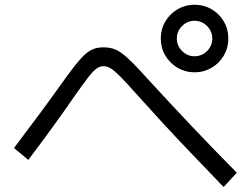

<svg xmlns="http://www.w3.org/2000/svg" viewBox="-20 -798 1040 796"><path d="M786.6 -498.2Q748.2 -498.2 716.2 -517Q684.2 -535.8 665.4 -567.8Q646.5 -599.8 646.5 -638.5Q646.5 -677.2 665.4 -709.1Q684.2 -740.9 716.2 -759.7Q748.2 -778.4 786.9 -778.4Q825.3 -778.4 857.4 -759.7Q889.4 -741 908 -709Q926.7 -676.9 926.7 -638.4Q926.7 -599.9 908 -567.9Q889.3 -535.8 857.2 -517Q825.1 -498.2 786.6 -498.2ZM786.6 -564.8Q816.8 -564.8 838.5 -586.5Q860.1 -608.1 860.1 -638.3Q860.1 -668.5 838.5 -690.1Q816.8 -711.8 786.6 -711.8Q756.5 -711.8 734.8 -690.1Q713.1 -668.5 713.1 -638.3Q713.1 -608.1 734.8 -586.5Q756.5 -564.8 786.6 -564.8ZM907 -22.6Q837 -95.6 775 -160.3Q713 -225 655.6 -287.1Q598.3 -349.3 540.7 -413.6Q500 -459.6 476.3 -483.1Q452.7 -506.6 438 -515.1Q423.3 -523.6 408.7 -523.6Q394.7 -523.6 380.8 -514.1Q367 -504.6 345.8 -477.5Q324.7 -450.3 286.3 -395.6Q250.4 -343 204.9 -280.3Q159.4 -217.6 97.4 -135L38 -184.4Q100.6 -267 148.1 -331.3Q195.6 -395.7 233 -448.3Q266.6 -495.7 290.5 -526Q314.3 -556.3 333 -572.9Q351.6 -589.4 369.2 -595.5Q386.7 -601.7 408.7 -601.7Q429.7 -601.7 447.2 -596.7Q464.7 -591.7 484 -577.9Q503.4 -564 529 -538.4Q554.7 -512.7 591.4 -471.7Q686 -368.7 775.4 -274.3Q864.7 -180 961.7 -82Z"/></svg>

Font: M PLUS 2 Thin
Style: Regular
Weight: 100
Designer: Coji Morishita
Foundry: UNDERFOREST DESIGN
Version: Version 1.001